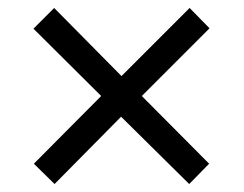

<svg xmlns="http://www.w3.org/2000/svg" viewBox="-20 -594 612 482"><path d="M456 -574 506 -523 336 -353 505 -183 455 -132 284 -301 117 -132 65 -183 234 -353 64 -522 116 -574 285 -403Z"/></svg>

Font: Noto Sans
Style: Regular
Weight: 400
Designer: Monotype Design Team
Foundry: Monotype Imaging Inc.
Version: Version 1.902